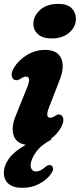

<svg xmlns="http://www.w3.org/2000/svg" viewBox="-30 -718 402 964"><path d="M228.5 -525Q184 -525 160.5 -546.5Q137 -568 137.5 -599.5Q138 -637.5 171.2 -668Q204.5 -698.5 263 -698.5Q308 -698.5 329.8 -676.5Q351.5 -654.5 351 -621.5Q350.5 -583 317.5 -554Q284.5 -525 228.5 -525ZM217.5 -182.5Q195 -127 222 -127Q234 -127 250 -138Q264 -147.5 274.5 -141Q285 -137 287.8 -121Q290.5 -105 277.5 -80Q258.5 -45 226.5 -22L228 -17Q175.5 10 149.8 47Q124 84 124 111.5Q124 127.5 131.8 135.2Q139.5 143 150.5 143Q171.5 143 193.5 123.5Q202.5 116 210 112.5Q217.5 109 225.5 112Q233.5 114.5 236.2 125.5Q239 136.5 226 155Q206.5 183.5 168.5 204.2Q130.5 225 83.5 225Q36.5 225 13 204.8Q-10.5 184.5 -10.5 150Q-10.5 112.5 16.2 76.5Q43 40.5 99.5 9Q49 0.5 37.5 -40.8Q26 -82 50 -139.5L104 -273.5Q117.5 -306 116 -319.8Q114.5 -333.5 100 -333.5Q89 -333.5 70.5 -321Q54.5 -312 43 -317Q31.5 -321.5 28.8 -337.8Q26 -354 40 -378Q63 -416 105.2 -441.8Q147.5 -467.5 196.5 -467.5Q259 -467.5 277.5 -424.2Q296 -381 267.5 -311Z"/></svg>

Font: Fraunces 72pt S100
Style: Bold Italic
Weight: 700
Italic angle: -16°
Version: Version 1.000; ttfautohint (v1.8.3)